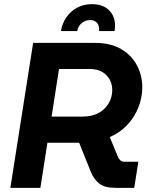

<svg xmlns="http://www.w3.org/2000/svg" viewBox="-20 -907 723 927"><path d="M30 0 140 -700H437Q514 -700 565 -670Q616 -640 641.5 -591Q667 -542 667 -485Q667 -437 649 -390.5Q631 -344 596.5 -306Q562 -268 510 -245L551 -146Q555 -138 562.5 -132Q570 -126 580 -126H648L628 0H538Q485 0 459 -21Q433 -42 419 -76L362 -218Q357 -218 351.5 -218Q346 -218 341 -218H209L175 0ZM229 -344H376Q425 -344 457 -362Q489 -380 505.5 -409.5Q522 -439 522 -472Q522 -500 509.5 -523Q497 -546 473 -560Q449 -574 412 -574H265ZM274 -757Q281 -796 301.5 -825Q322 -854 353.5 -870.5Q385 -887 424 -887Q483 -887 513 -850.5Q543 -814 533 -757H458Q460 -771 456 -783Q452 -795 442 -802.5Q432 -810 414 -810Q392 -810 374.5 -795.5Q357 -781 353 -757Z"/></svg>

Font: MuseoModerno Thin SemiBold
Style: Italic
Weight: 600
Italic angle: -9°
Version: Version 1.003